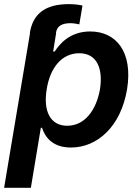

<svg xmlns="http://www.w3.org/2000/svg" viewBox="-33 -705 678 930"><path d="M111.5 -545.5H112.6L-13.1 204.5H116.5L164.8 -85.9H170.5C183.9 -46.2 216.6 9.6 310.7 9.6C438.6 9.6 552.2 -92.3 582.4 -272C611.9 -453.8 529.5 -552.6 404.1 -552.6C307.5 -552.6 257.1 -494.7 231.9 -455.3H224.4L239 -545.5H237.9C242.9 -578.5 265.6 -593 311.1 -592.7C327.1 -592 343 -588.8 351.2 -587L366.5 -677.9C354.8 -681.1 330.6 -685 300.4 -685C189.3 -685 126.8 -641 111.5 -545.5ZM193.2 -272.7C209.9 -378.6 267.4 -447.1 350.9 -447.1C435.7 -447.1 467 -374.3 451.3 -272.7C433.2 -170.5 377.1 -95.9 292.6 -95.9C210.2 -95.9 175.8 -166.9 193.2 -272.7Z"/></svg>

Font: Margiela Sans Semi Bold
Style: Italic
Weight: 600
Italic angle: -9.39999°
Designer: Stefan Endress, Andreas Faust
Version: Version 1.100;FEAKit 1.0